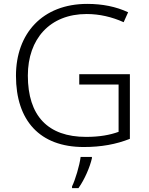

<svg xmlns="http://www.w3.org/2000/svg" viewBox="-20 -745 764 986"><path d="M387 -364V-311H589V-68C545 -52 492 -42 422 -42C226 -42 123 -150 123 -357C123 -545 236 -673 425 -673C491 -673 555 -658 615 -631L638 -682C576 -711 506 -725 428 -725C198 -725 62 -573 62 -356C62 -126 184 10 410 10C500 10 576 -4 647 -32V-364ZM452 68V61H394C389 104 366 180 350 212V221H383C415 176 442 112 452 68Z"/></svg>

Font: Noto Sans Kannada Light
Style: Regular
Weight: 300
Designer: Jelle Bosma - Monotype Design Team
Foundry: Monotype Imaging Inc.
Version: Version 2.005